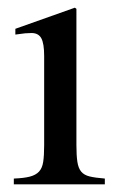

<svg xmlns="http://www.w3.org/2000/svg" viewBox="-20 -480 318 500"><path d="M179 -457V-102Q179 -75 181.5 -58.5Q184 -42 191.5 -33Q199 -24 213.5 -20.5Q228 -17 253 -15V0H16V-15Q42 -16 57.5 -20Q73 -24 81.5 -33Q90 -42 92.5 -58.5Q95 -75 95 -102V-334Q95 -367 87.5 -380.5Q80 -394 62 -394Q46 -394 28 -391L20 -390V-405L175 -460Z"/></svg>

Font: Klingon pIqaD vaHbo'
Style: Regular
Weight: 400
Width: 0
Designer: Mike Neff (qa'vaj)
Foundry: Mike Neff and Michael Everson
Version: Version 2.003